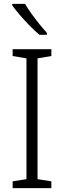

<svg xmlns="http://www.w3.org/2000/svg" viewBox="-20 -1060 329 987"><path d="M244 -93H45V-128L116 -139V-760L45 -772V-807H244V-772L173 -760V-139L244 -128ZM109 -1040Q122 -1017 141.5 -990Q161 -963 182 -937Q203 -911 221 -891V-881H183Q160 -900 133 -927.5Q106 -955 82 -983Q58 -1011 43 -1032V-1040Z"/></svg>

Font: Noto Sans Telugu UI SemiCondensed Light
Style: Regular
Weight: 300
Width: 4
Designer: Jelle Bosma - Monotype Design Team
Foundry: Monotype Imaging Inc.
Version: Version 2.005; ttfautohint (v1.8.4.7-5d5b)